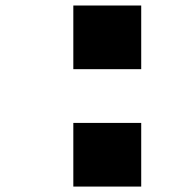

<svg xmlns="http://www.w3.org/2000/svg" viewBox="-20 -687 707 707"><path d="M250 -234.4H500V0H250ZM250 -666.7H500V-432.3H250Z"/></svg>

Font: Monoid
Style: Bold
Weight: 700
Width: 4
Designer: Andreas Larsen (@larsenwork)
Version: Version 0.61